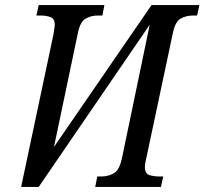

<svg xmlns="http://www.w3.org/2000/svg" viewBox="-20 -734 803 754"><path d="M190 -599Q191 -608 193 -619Q195 -630 195 -638Q195 -661 178 -667Q161 -673 140 -673H123L132 -714H390L382 -673H363Q338 -673 316.5 -661Q295 -649 286 -605L192 -157L575 -714H763L754 -673H737Q711 -673 689.5 -661Q668 -649 659 -605L555 -115Q552 -102 550.5 -94Q549 -86 549 -79Q549 -52 566.5 -46.5Q584 -41 605 -41H621L612 0H354L362 -41H379Q405 -41 427 -53.5Q449 -66 459 -113L568 -637L132 0H63Z"/></svg>

Font: Noto Serif Condensed
Style: Italic
Weight: 400
Width: 3
Italic angle: -12°
Designer: Monotype Design Team
Foundry: Monotype Imaging Inc.
Version: Version 2.014; ttfautohint (v1.8.4.7-5d5b)